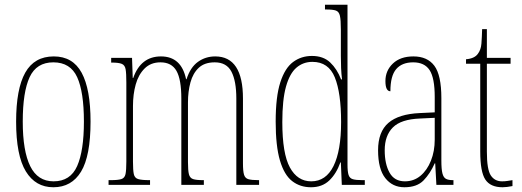

<svg xmlns="http://www.w3.org/2000/svg" viewBox="-20 -780 2202 810"><path d="M205 10Q130 10 89 -57Q48 -124 48 -267Q48 -405 86.5 -473.5Q125 -542 207 -542Q287 -542 324.5 -473Q362 -404 362 -267Q362 -122 322 -56Q282 10 205 10ZM206 -15Q277 -15 305.5 -79.5Q334 -144 334 -267Q334 -392 305.5 -454.5Q277 -517 205 -517Q134 -517 105 -454.5Q76 -392 76 -267Q76 -143 107.5 -79Q139 -15 206 -15Z M438 0V-20H447Q478 -20 492 -24.5Q506 -29 509.5 -45.5Q513 -62 513 -98V-432Q513 -470 510 -487.5Q507 -505 494 -510.5Q481 -516 451 -516H449V-536H537L540 -451H542Q574 -542 659 -542Q745 -542 765 -446H767Q783 -496 815 -519Q847 -542 888 -542Q1005 -542 1005 -364V-91Q1005 -58 1009.5 -43Q1014 -28 1028 -24Q1042 -20 1071 -20H1073V0H977V-364Q977 -438 956.5 -477.5Q936 -517 886 -517Q843 -517 818.5 -494Q794 -471 783.5 -432.5Q773 -394 773 -348V-96Q773 -61 777 -45Q781 -29 794.5 -24.5Q808 -20 837 -20H840V0H745V-364Q745 -445 724.5 -481Q704 -517 657 -517Q616 -517 590 -491Q564 -465 552.5 -423.5Q541 -382 541 -333V-98Q541 -62 544.5 -45.5Q548 -29 563 -24.5Q578 -20 611 -20H613V0Z M1292 10Q1246 10 1212.5 -16Q1179 -42 1161 -103Q1143 -164 1143 -267Q1143 -372 1162.5 -432.5Q1182 -493 1216.5 -518.5Q1251 -544 1296 -544Q1344 -544 1373 -516.5Q1402 -489 1419 -445H1423Q1420 -468 1419 -493Q1418 -518 1418 -544V-656Q1418 -696 1414 -713.5Q1410 -731 1397 -735.5Q1384 -740 1356 -740H1351V-760H1446V-86Q1446 -56 1450.5 -42Q1455 -28 1468.5 -24Q1482 -20 1509 -20H1519V0H1422L1418 -95H1416Q1399 -47 1369 -18.5Q1339 10 1292 10ZM1293 -15Q1355 -15 1387 -79.5Q1419 -144 1419 -265Q1419 -388 1392.5 -453.5Q1366 -519 1298 -519Q1259 -519 1230.5 -494.5Q1202 -470 1186.5 -414.5Q1171 -359 1171 -265Q1171 -132 1203 -73.5Q1235 -15 1293 -15Z M1686 10Q1636 10 1605.5 -28.5Q1575 -67 1575 -146Q1575 -224 1618.5 -261.5Q1662 -299 1751 -303L1814 -306V-371Q1814 -451 1792.5 -484Q1771 -517 1723 -517Q1676 -517 1651.5 -488.5Q1627 -460 1627 -395Q1606 -395 1606 -438Q1606 -482 1637.5 -512Q1669 -542 1724 -542Q1783 -542 1812.5 -502.5Q1842 -463 1842 -366V-103Q1842 -66 1846.5 -48.5Q1851 -31 1861.5 -25.5Q1872 -20 1891 -20H1893V0H1821L1816 -91H1814Q1795 -48 1767 -19Q1739 10 1686 10ZM1688 -15Q1726 -15 1754 -38.5Q1782 -62 1798 -102Q1814 -142 1814 -191V-283L1752 -280Q1672 -277 1637.5 -242.5Q1603 -208 1603 -146Q1603 -88 1623.5 -51.5Q1644 -15 1688 -15Z M2100 10Q2049 10 2027.5 -22.5Q2006 -55 2006 -141V-511H1946V-530Q1982 -533 1996 -553Q2009 -570 2011 -596Q2013 -622 2014 -657H2034V-536H2134V-511H2034V-140Q2034 -65 2050.5 -40Q2067 -15 2098 -15Q2110 -15 2119.5 -16.5Q2129 -18 2142 -20V5Q2117 10 2100 10Z"/></svg>

Font: Noto Serif Myanmar ExtraCondensed Thin
Style: Regular
Weight: 100
Width: 2
Designer: Ben Mitchell and the Monotype Design Team
Foundry: Monotype Imaging Inc.
Version: Version 2.106; ttfautohint (v1.8.4.7-5d5b)